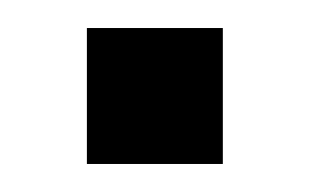

<svg xmlns="http://www.w3.org/2000/svg" viewBox="-20 -486 221 137"><path d="M42 -369V-466H139V-369Z"/></svg>

Font: Big Shoulders
Style: Bold
Weight: 700
Designer: Patric King
Foundry: XO Type Co
Version: Version 2.002